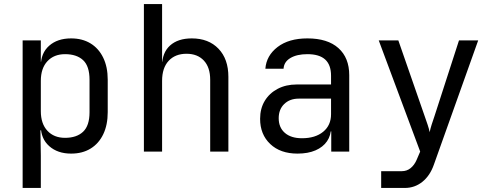

<svg xmlns="http://www.w3.org/2000/svg" viewBox="-20 -750 2440 950"><path d="M92 180V-550H182V-445H200L182 -424Q182 -487 223 -523.5Q264 -560 332 -560Q387 -560 427.5 -535.5Q468 -511 490.5 -465Q513 -419 513 -356V-195Q513 -132 491 -86Q469 -40 428.5 -15Q388 10 332 10Q265 10 223.5 -27Q182 -64 182 -126L200 -105H180L182 20V180ZM302 -68Q359 -68 391 -98Q423 -128 423 -195V-355Q423 -423 391 -452.5Q359 -482 302 -482Q247 -482 214.5 -447Q182 -412 182 -350V-200Q182 -138 214.5 -103Q247 -68 302 -68Z M692 0V-730H782V-550V-445H801L782 -424Q782 -489 821 -524.5Q860 -560 929 -560Q1012 -560 1061 -509Q1110 -458 1110 -370V0H1020V-355Q1020 -417 988.5 -450.5Q957 -484 903 -484Q847 -484 814.5 -449Q782 -414 782 -350V0Z M1452 10Q1367 10 1317 -37.5Q1267 -85 1267 -162Q1267 -213 1290 -251Q1313 -289 1354 -310.5Q1395 -332 1448 -332H1618V-375Q1618 -429 1589 -455.5Q1560 -482 1501 -482Q1449 -482 1417 -463Q1385 -444 1383 -410H1293Q1298 -475 1353.5 -517.5Q1409 -560 1501 -560Q1601 -560 1654.5 -512Q1708 -464 1708 -378V0H1619V-100H1604L1618 -120Q1618 -80 1598 -51Q1578 -22 1541 -6Q1504 10 1452 10ZM1474 -66Q1540 -66 1579 -98Q1618 -130 1618 -185V-262H1458Q1414 -262 1386.5 -235.5Q1359 -209 1359 -165Q1359 -119 1389.5 -92.5Q1420 -66 1474 -66Z M1866 97H1968Q1993 97 2011.5 82Q2030 67 2041 42L2059 0L1854 -550H1951L2081 -176Q2088 -156 2095.5 -134Q2103 -112 2106 -96Q2109 -112 2116 -134Q2123 -156 2130 -176L2251 -550H2346L2127 64Q2108 119 2070 149.5Q2032 180 1983 180H1866Z"/></svg>

Font: Atlassian Mono
Style: Regular
Weight: 400
Monospace: yes
Designer: Philipp Nurullin, Konstantin Bulenkov
Foundry: Modifications by Atlassian Pty Ltd, manufactured by JetBrains
Version: Version 2.304